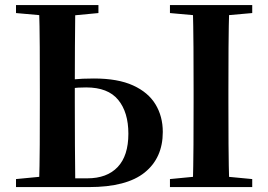

<svg xmlns="http://www.w3.org/2000/svg" viewBox="-20 -761 1092 781"><path d="M212.6 0V-35.6H335Q415.2 -35.6 458.7 -81.6Q502.2 -127.5 502.2 -217.1Q502.2 -304.5 460.7 -354.9Q419.2 -405.4 330.7 -405.4Q298.1 -405.4 269.6 -402Q241.1 -398.6 212.6 -391.2V-427.5Q243.2 -434.3 277.8 -438Q312.4 -441.7 362.3 -441.7Q459.6 -441.7 521.3 -413.5Q583 -385.4 612.6 -336.4Q642.2 -287.5 642.2 -224.3Q642.2 -118.8 568.6 -59.4Q495 0 341.6 0ZM138.6 0Q141.4 -86.6 141.7 -173.3Q142.1 -259.9 142.1 -346.1V-393.6Q142.1 -481.3 141.7 -568.4Q141.4 -655.6 138.6 -740.5H286.3Q285.3 -654.9 284.8 -571Q284.3 -487.1 284.3 -417.7V-346.1Q284.3 -258.5 284.8 -171.8Q285.3 -85.2 286.3 0ZM764.2 0Q766.5 -85.2 767 -171.8Q767.5 -258.5 767.5 -346.1V-393.6Q767.5 -481.3 767 -567.7Q766.5 -654.1 764.2 -740.5H912.8Q910.1 -655.6 909.6 -568.4Q909.1 -481.3 909.1 -393.6V-346.9Q909.1 -259.9 909.6 -173.3Q910.1 -86.6 912.8 0ZM45.1 -707.9V-740.5H380.4V-707.9L236.8 -694.2H198.5ZM671.3 0V-32.6L823.3 -47.3H851.5L1006 -32.6V0ZM671.3 -707.9V-740.5H1006V-707.9L851.5 -694.2H823.3ZM45.1 0V-32.6L198.2 -47.3H212.6V0Z"/></svg>

Font: Noto Serif SC
Style: Regular
Weight: 200
Designer: Ryoko NISHIZUKA 西塚涼子 (kana & ideographs); Frank Grießhammer (Latin, Greek & Cyrillic); Wenlong ZHANG 张文龙 (bopomofo); San
Foundry: Adobe
Version: Version 2.001;hotconv 1.1.0;makeotfexe 2.6.0